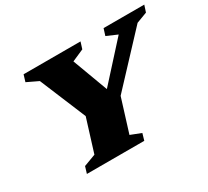

<svg xmlns="http://www.w3.org/2000/svg" viewBox="-138 -917 1230 1136"><g transform="rotate(-30 477.0 -349.0)"><path d="M734.5 -620.5 661.5 -652 676 -698H954L939 -652L866 -624.5L563 -300.5L492.5 -74L564.5 -46L551 0H159L173 -46L254.5 -76.5L324 -300L193 -615L115.5 -652L129.5 -698H518.5L504 -652L423 -616.5L525.5 -340.5L480 -340Z"/></g></svg>

Font: Newsreader 9pt ExtraBold
Style: Italic
Weight: 800
Italic angle: -17°
Designer: Hugues Gentile
Foundry: Production Type
Version: Version 1.003